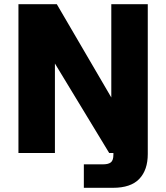

<svg xmlns="http://www.w3.org/2000/svg" viewBox="-20 -730 793 916"><path d="M68 0V-710H251L511 -265V-710H685V5Q685 81 644.5 123.5Q604 166 519 166H380V54H472Q497 54 509 44.5Q521 35 521 8V0H501L242 -427V0Z"/></svg>

Font: Geist ExtBd
Style: Regular
Weight: 400
Designer: Basement.studio, Andrés Briganti, Mateo Zaragoza
Foundry: Basement.studio, Vercel, Andrés Briganti, Guido Ferreyra, Mateo Zaragoza
Version: Version 1.401